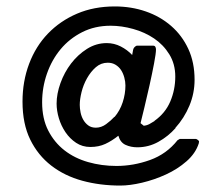

<svg xmlns="http://www.w3.org/2000/svg" viewBox="-20 -459 694 597"><path d="M348 -37Q328 -21 307.5 -11.5Q287 -2 261 -2Q236 -2 216.5 -15Q197 -28 183.5 -48Q170 -68 163 -91.5Q156 -115 156 -137Q156 -167 168 -200.5Q180 -234 201 -261.5Q222 -289 250.5 -307Q279 -325 312 -325Q335 -325 355.5 -314.5Q376 -304 391 -288Q392 -296 394 -304.5Q396 -313 405 -317H456Q461 -317 463 -313.5Q465 -310 465 -305Q465 -293 459 -261.5Q453 -230 445 -194Q437 -158 429 -125Q421 -92 417 -76L427 -68Q437 -69 445 -73.5Q453 -78 461 -83H460Q494 -107 509.5 -143.5Q525 -180 525 -221Q525 -260 506.5 -290Q488 -320 459 -339.5Q430 -359 394 -369Q358 -379 324 -379Q275 -379 235.5 -359Q196 -339 168.5 -306Q141 -273 126 -230Q111 -187 111 -141Q111 -90 130 -53Q149 -16 180.5 8.5Q212 33 254 45Q296 57 342 57Q395 57 446.5 38.5Q498 20 532 -23L539 -27H589Q591 -27 595 -24Q599 -21 599 -19L598 -13Q588 18 560 42.5Q532 67 496 83.5Q460 100 422 109Q384 118 354 118Q291 118 236 103Q181 88 139.5 56Q98 24 74 -25Q50 -74 50 -143Q50 -206 70.5 -260.5Q91 -315 129 -354.5Q167 -394 219.5 -416.5Q272 -439 337 -439Q388 -439 433 -423.5Q478 -408 512 -378.5Q546 -349 565.5 -307Q585 -265 585 -211Q585 -169 569 -130.5Q553 -92 525 -61H526Q503 -35 472.5 -18Q442 -1 407 -1Q387 -1 370.5 -8.5Q354 -16 348 -37ZM228 -133Q228 -122 230.5 -109.5Q233 -97 239 -86.5Q245 -76 254.5 -69Q264 -62 278 -62Q295 -62 310 -73Q325 -84 336 -96V-95Q353 -115 361.5 -141Q370 -167 370 -193Q370 -205 366.5 -218Q363 -231 356.5 -241Q350 -251 339.5 -257.5Q329 -264 315 -264Q294 -264 278 -250Q262 -236 250.5 -215.5Q239 -195 233.5 -172.5Q228 -150 228 -133Z"/></svg>

Font: Reclame
Style: Regular
Weight: 400
Designer: Peter Wiegel
Foundry: Peter Wiegel
Version: Version 1.000